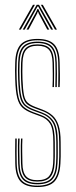

<svg xmlns="http://www.w3.org/2000/svg" viewBox="-20 -766 312 792"><path d="M134.2 5.5Q86.5 5.5 65.2 -17Q44 -39.5 43 -91.8Q42.8 -117.5 42.5 -140Q42.2 -162.5 43 -194.5H49Q48.2 -160.2 48.4 -137.6Q48.5 -115 49 -92Q50 -42.8 69.9 -21.5Q89.8 -0.2 134.2 -0.2Q179.8 -0.2 200.2 -21.6Q220.8 -43 223.2 -91.5Q224.2 -106.2 224.4 -120.5Q224.5 -134.8 224.4 -149.4Q224.2 -164 224.2 -180Q224.2 -239.8 207.2 -267.4Q190.2 -295 154 -308.2L123.5 -319.5Q103.2 -327 91.5 -336.4Q79.8 -345.8 74.1 -368.6Q68.5 -391.5 66.8 -439Q66.2 -457.5 66.2 -472.2Q66.2 -487 66.8 -506.5Q68.2 -547.2 83.9 -565.1Q99.5 -583 134.8 -583Q170.2 -583 186 -565.4Q201.8 -547.8 202.5 -507.2Q203 -484.8 203.1 -462.6Q203.2 -440.5 202.5 -406.8H196.5Q198 -437 197.6 -461.9Q197.2 -486.8 196.8 -506.8Q196 -545 181.5 -561.1Q167 -577.2 134.8 -577.2Q102.8 -577.2 88.4 -560.9Q74 -544.5 72.8 -506.5Q72.2 -484.5 72.2 -471.2Q72.2 -458 72.8 -439.2Q74.5 -396.8 78.8 -374.9Q83 -353 93.9 -342.9Q104.8 -332.8 125.5 -325L155.8 -313.5Q178.8 -304.8 195.5 -290.5Q212.2 -276.2 221.2 -250.1Q230.2 -224 230.2 -180Q230.2 -164.5 230.4 -149.6Q230.5 -134.8 230.4 -120.2Q230.2 -105.8 229.2 -91.2Q226.5 -40.8 205.1 -17.6Q183.8 5.5 134.2 5.5ZM134.2 -5.8Q92 -5.8 73.9 -26.1Q55.8 -46.5 54.8 -92.2Q54.5 -117 54 -141.5Q53.5 -166 54.8 -194.5H60.8Q59.2 -163.8 59.9 -138.1Q60.5 -112.5 60.8 -92.2Q61.5 -49 78.6 -30.2Q95.8 -11.5 134.2 -11.5Q174.5 -11.5 191.8 -30.8Q209 -50 211.2 -92Q212.5 -114 212.4 -134.5Q212.2 -155 212.2 -180Q212.2 -236.5 197 -261.1Q181.8 -285.8 150.2 -297.5L119.5 -308.8Q94.8 -317.8 81.4 -329.9Q68 -342 62.2 -366.8Q56.5 -391.5 54.8 -438.8Q54 -459 54.1 -473.5Q54.2 -488 54.8 -506.8Q56 -553.2 74.5 -573.8Q93 -594.2 134.8 -594.2Q176.8 -594.2 195 -574.1Q213.2 -554 214.2 -507.5Q214.8 -483.5 214.9 -462Q215 -440.5 214.2 -406.8H208.2Q209.2 -443.8 209.1 -464.9Q209 -486 208.5 -507.5Q207.8 -551 190.5 -569.8Q173.2 -588.5 134.8 -588.5Q96 -588.5 79 -569.4Q62 -550.2 60.8 -506.8Q60.2 -487.5 60.1 -473Q60 -458.5 60.8 -439Q62.5 -390.2 68.5 -366.5Q74.5 -342.8 87.1 -332.5Q99.8 -322.2 121.5 -314L152.2 -302.5Q184.8 -290.5 201.5 -265.2Q218.2 -240 218.2 -180Q218.2 -155.5 218.4 -134.6Q218.5 -113.8 217.2 -91.8Q214.8 -47 196.2 -26.4Q177.8 -5.8 134.2 -5.8ZM134.2 -17Q99.2 -17 83.2 -34.4Q67.2 -51.8 66.5 -92.8Q66.2 -112.8 65.8 -138.5Q65.2 -164.2 66.8 -194.5H72.5Q71.2 -167.5 71.6 -141.6Q72 -115.8 72.5 -92.8Q73 -55.2 87.4 -39Q101.8 -22.8 134.2 -22.8Q169 -22.8 183 -40.1Q197 -57.5 199.2 -92.5Q200.5 -115 200.2 -135.8Q200 -156.5 200 -180Q200 -233.8 186.9 -255.2Q173.8 -276.8 146.5 -286.5L115.5 -298Q88.5 -307.8 73.2 -321.5Q58 -335.2 51.1 -362.2Q44.2 -389.2 42.8 -438.5Q42 -459.2 42.1 -474.8Q42.2 -490.2 42.8 -507Q44 -559.2 65.2 -582.4Q86.5 -605.5 134.8 -605.5Q182.5 -605.5 203.8 -582.9Q225 -560.2 226 -507.8Q226.5 -487.2 227 -461.8Q227.5 -436.2 226 -406.8H220.2Q220.8 -440.8 220.8 -462.9Q220.8 -485 220.2 -507.5Q219.2 -556.2 199.8 -578Q180.2 -599.8 134.8 -599.8Q89 -599.8 69.6 -577.8Q50.2 -555.8 48.8 -507Q48.2 -484.8 48.2 -470.9Q48.2 -457 48.8 -438.5Q50.5 -390.8 56.6 -365Q62.8 -339.2 77.1 -326.1Q91.5 -313 117.5 -303.2L148.5 -291.8Q179 -280.5 192.5 -257Q206 -233.5 206 -180Q206 -164.8 206.1 -150.1Q206.2 -135.5 206.1 -121.1Q206 -106.8 205.2 -92Q203 -52.8 186.9 -34.9Q170.8 -17 134.2 -17ZM58 -644 116 -746.2H124L66 -644ZM73.8 -644 131.5 -746.2H141L198.8 -644H190.8L143.2 -729L137.8 -739.5H135L129.2 -729L82 -644ZM89.5 -644 128.8 -716.2 134.5 -728.8H138L143.8 -716.2L183.2 -644H175L139.2 -711L137.5 -717H135.2L133.5 -711L97.8 -644ZM206.8 -644 148.5 -746.2H156.5L214.8 -644Z"/></svg>

Font: Big Shoulders Inline Display ExtraLight
Style: Regular
Weight: 250
Version: Version 2.002